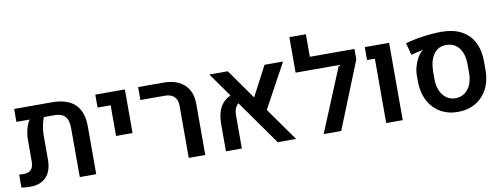

<svg xmlns="http://www.w3.org/2000/svg" viewBox="-62 -1080 3721 1420"><g transform="rotate(-10 1798.5 -369.5)"><path d="M566.9 -359.9V0H443.4L442.9 -368.7Q442.9 -428.2 417.5 -455.8Q392.1 -483.4 337.4 -483.4H258.8Q247.6 -456.5 240.7 -419.9Q233.9 -383.3 233.9 -348.1V-168Q233.9 -83.5 191.4 -38.3Q148.9 6.8 70.8 6.8Q41 6.8 4.9 1.5V-95.7Q22 -94.2 37.6 -94.2Q76.2 -94.2 94.7 -114.3Q113.3 -134.3 113.3 -176.8V-337.4Q113.3 -375.5 123.5 -416.3Q133.8 -457 151.9 -483.4H52.7V-580.6H336.4Q451.2 -580.6 509 -525.4Q566.9 -470.2 566.9 -359.9Z M760.3 -483.4H662.1V-580.6H884.3V-252.9H760.3Z M1261.7 -393.6Q1261.7 -436 1237.3 -459.7Q1212.9 -483.4 1168.5 -483.4H983.9V-580.6H1175.3Q1240.7 -580.6 1288.1 -557.4Q1335.4 -534.2 1360.6 -490.5Q1385.7 -446.8 1385.7 -386.2V0H1261.7Z M1891.6 -249 2067.9 0H1929.7L1693.4 -334Q1676.8 -319.8 1668.7 -299.3Q1660.6 -278.8 1660.6 -251V0H1541V-200.7Q1541 -278.8 1566.2 -327.1Q1591.3 -375.5 1645.5 -401.4L1518.6 -580.6H1657.2L1815.4 -356.4L1933.1 -580.6H2072.3Z M2608.4 -502 2406.7 0H2274.9L2474.6 -483.4H2149.4V-750H2273.4V-580.6H2608.4Z M2744.6 -483.4H2686V-580.6H2868.7V0H2744.6Z M3028.8 -258.3V-304.7Q3028.3 -336.9 3037.6 -371.1Q3046.9 -405.3 3062.7 -433.8Q3078.6 -462.4 3097.2 -478Q3100.6 -481 3104 -483.4L3103 -485.4Q3087.9 -482.9 3062.5 -476.8Q3037.1 -470.7 3015.6 -464.4L2991.7 -555.7Q3049.8 -572.8 3125 -583.3Q3200.2 -593.8 3264.6 -593.8Q3350.1 -593.8 3411.1 -562Q3472.2 -530.3 3504.2 -469Q3536.1 -407.7 3536.1 -321.3V-258.3Q3536.1 -178.2 3504.4 -117.2Q3472.7 -56.2 3415 -22.5Q3357.4 11.2 3282.2 11.2Q3208 11.2 3150.9 -22.5Q3093.8 -56.2 3061.8 -117.2Q3029.8 -178.2 3028.8 -258.3ZM3412.6 -257.8V-319.3Q3412.6 -400.9 3377.4 -446.3Q3342.3 -491.7 3279.3 -491.7Q3220.7 -491.7 3187 -444.6Q3153.3 -397.5 3152.3 -312.5V-257.8Q3152.3 -208.5 3168.7 -170.9Q3185.1 -133.3 3214.4 -112.5Q3243.7 -91.8 3282.2 -91.8Q3320.8 -91.8 3350.3 -112.5Q3379.9 -133.3 3396.2 -170.9Q3412.6 -208.5 3412.6 -257.8Z"/></g></svg>

Font: Heebo Medium
Style: Regular
Weight: 500
Designer: Oded Ezer
Foundry: Meir Sadan
Version: Version 2.001; ttfautohint (v1.5.14-ce02) -l 8 -r 50 -G 200 